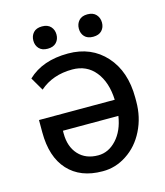

<svg xmlns="http://www.w3.org/2000/svg" viewBox="-105 -767 738 857"><g transform="rotate(-15 263.5 -338.5)"><path d="M263.2 -64.5Q311 -64.5 347.9 -104.5Q384.8 -144.5 395 -211.4H138.7V-198.7Q138.7 -137.7 172.1 -101.1Q205.6 -64.5 263.2 -64.5ZM249.5 -538.6Q356.9 -538.6 422.9 -465.3Q488.8 -392.1 488.8 -270.5V-252.9Q488.8 -180.2 458.5 -119.6Q428.2 -58.6 375.5 -24.4Q323.7 9.8 264.6 9.3Q263.7 9.3 263.2 9.3Q161.6 9.3 104.7 -52.7Q47.9 -114.7 47.9 -228.5V-285.2H397.9Q394.5 -367.2 355.2 -416Q315.9 -464.8 249.5 -464.8Q158.7 -464.8 98.6 -412.1L63 -473.1Q131.3 -538.6 249.5 -538.6ZM338.6 -596.2Q325.2 -610.8 325.2 -632.8Q325.2 -654.8 338.6 -669.9Q352.1 -685.1 378.4 -685.1Q404.8 -685.1 418.5 -669.9Q432.1 -654.8 432.1 -632.8Q432.1 -610.8 418.5 -596.2Q404.8 -581.5 378.4 -581.5Q352.1 -581.5 338.6 -596.2ZM128.7 -597.2Q115.2 -611.8 115.2 -633.8Q115.2 -655.8 128.7 -670.7Q142.1 -685.5 168.5 -685.5Q194.8 -685.5 208.5 -670.7Q222.2 -655.8 222.2 -633.8Q222.2 -611.8 208.5 -597.2Q194.8 -582.5 168.5 -582.5Q142.1 -582.5 128.7 -597.2Z"/></g></svg>

Font: MAUL
Style: Regular
Weight: 400
Designer: MAUL
Version: Version 1.0; 2020; ttfautohint (v1.8.3)